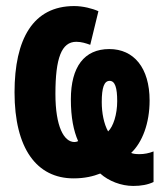

<svg xmlns="http://www.w3.org/2000/svg" viewBox="-20 -579 540 634"><path d="M420 35C446 35 468 31 487 22V-79C472 -73 456 -70 441 -70C428 -70 420 -71 413 -74C450 -109 474 -172 474 -247C474 -355 422 -417 341 -417C258 -417 214 -358 214 -251C214 -191 223 -147 238 -113C234 -111 230 -110 226 -110C191 -110 163 -161 163 -269C163 -387 183 -441 232 -441C249 -441 264 -436 278 -431L305 -542C285 -551 254 -559 225 -559C89 -559 28 -450 28 -274C28 -89 101 10 223 10C260 10 288 3 311 -6C339 19 380 35 420 35ZM337 -145C323 -170 316 -206 316 -242C316 -290 324 -312 342 -312C360 -312 367 -289 367 -245C367 -201 354 -161 337 -145Z"/></svg>

Font: Noto Sans Mono ExtraCondensed ExtraBold
Style: Regular
Weight: 800
Width: 2
Designer: Monotype Design Team
Foundry: Monotype Imaging Inc.
Version: Version 2.014